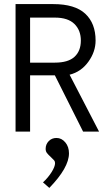

<svg xmlns="http://www.w3.org/2000/svg" viewBox="-20 -643 540 938"><path d="M56 -623H240Q346 -623 396.5 -576Q447 -529 447 -445Q447 -390 411.5 -341Q376 -292 320 -278L464 0H386L248 -275H127V0H56ZM248 -337Q313 -337 344 -365.5Q375 -394 375 -445Q375 -495 343.5 -526Q312 -557 248 -557H127V-337ZM190 248Q215 225 232 198Q249 171 249 154Q249 146 244.5 140.5Q240 135 228 124Q215 112 209 104Q203 96 203 84Q203 62 218 46.5Q233 31 256 31Q281 31 299 52.5Q317 74 317 106Q317 176 221 275Z"/></svg>

Font: Vazir Code
Style: Code
Weight: 400
Foundry: DejaVu fonts team - Redesigned by Saber Rastikerdar
Version: Version 1.1.2